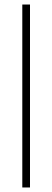

<svg xmlns="http://www.w3.org/2000/svg" viewBox="-20 -828 231 848"><path d="M78.5 0V-808H112.5V0Z"/></svg>

Font: Encode Sans Semi Condensed Thin
Style: Regular
Weight: 250
Width: 4
Designer: Multiple Designers
Foundry: Impallari Type
Version: Version 2.000